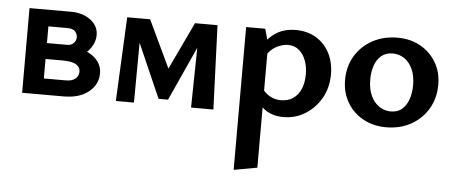

<svg xmlns="http://www.w3.org/2000/svg" viewBox="-49 -548 2247 951"><g transform="rotate(5 1074.5 -72.5)"><path d="M63 0V-421H269Q328 -421 367 -391.5Q406 -362 406 -316Q406 -284 385.5 -253.5Q365 -223 330.5 -204Q296 -185 253 -185L272 -248Q346 -248 392.5 -215Q439 -182 439 -129Q439 -74 393.5 -37Q348 0 269 0ZM164 -80H273Q305 -80 321 -94Q337 -108 337 -129Q337 -151 316.5 -164Q296 -177 248 -177H134V-256H266Q285 -256 297 -268.5Q309 -281 309 -298Q309 -311 298.5 -325Q288 -339 256 -339H164Z M529 0 549 -418H622L619 0ZM903 0 909 -364 949 -388 786 -29H739L595 -357L602 -418H663L788 -154H761L886 -418H998L1014 0Z M1362 7Q1307 7 1269.5 -20.5Q1232 -48 1216 -97L1244 -132Q1261 -104 1287 -89.5Q1313 -75 1343 -75Q1378 -75 1403 -92Q1428 -109 1441.5 -140Q1455 -171 1455 -213Q1455 -251 1443.5 -282Q1432 -313 1409.5 -332Q1387 -351 1355 -351Q1329 -351 1298.5 -336Q1268 -321 1245 -283L1205 -304Q1239 -367 1282.5 -397.5Q1326 -428 1386 -428Q1445 -428 1488.5 -401.5Q1532 -375 1555.5 -329Q1579 -283 1579 -224Q1579 -158 1549.5 -106Q1520 -54 1471 -23.5Q1422 7 1362 7ZM1140 289V-421H1235L1256 -346V268Z M1873 13Q1809 13 1758.5 -15Q1708 -43 1679.5 -92Q1651 -141 1651 -203Q1651 -271 1682.5 -323Q1714 -375 1768.5 -404.5Q1823 -434 1892 -434Q1956 -434 2005.5 -406.5Q2055 -379 2084 -330.5Q2113 -282 2113 -219Q2113 -152 2082 -99.5Q2051 -47 1997 -17Q1943 13 1873 13ZM1890 -67Q1925 -67 1947 -87Q1969 -107 1979 -139Q1989 -171 1989 -206Q1989 -254 1973.5 -287Q1958 -320 1932.5 -337Q1907 -354 1875 -354Q1841 -354 1818.5 -335Q1796 -316 1785.5 -285Q1775 -254 1775 -217Q1775 -169 1790.5 -135.5Q1806 -102 1832.5 -84.5Q1859 -67 1890 -67Z"/></g></svg>

Font: Ysabeau
Style: Bold
Weight: 700
Designer: Christian Thalmann (Catharsis Fonts)
Version: Version 2.000;gftools[0.9.27.dev2+g8671c4b]